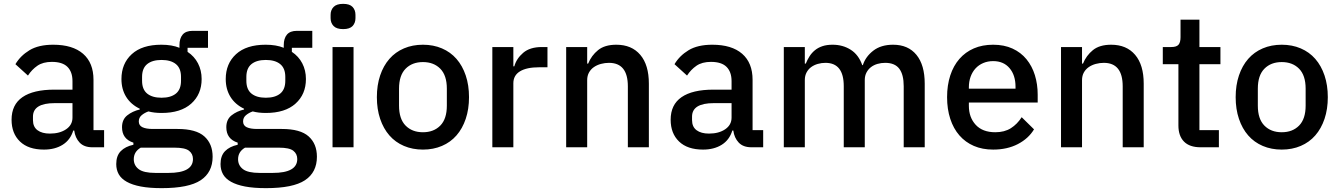

<svg xmlns="http://www.w3.org/2000/svg" viewBox="-20 -764 6951 996"><path d="M459 0Q416 0 393 -24.5Q370 -49 365 -87H360Q345 -38 305 -13Q265 12 208 12Q127 12 83.5 -30Q40 -72 40 -143Q40 -221 96.5 -260Q153 -299 262 -299H356V-343Q356 -391 330 -417Q304 -443 249 -443Q203 -443 174 -423Q145 -403 125 -372L60 -431Q86 -475 133 -503.5Q180 -532 256 -532Q357 -532 411 -485Q465 -438 465 -350V-89H520V0ZM239 -71Q290 -71 323 -93.5Q356 -116 356 -154V-229H264Q151 -229 151 -159V-141Q151 -106 174.5 -88.5Q198 -71 239 -71Z M1083 49Q1083 130 1021 171Q959 212 819 212Q755 212 710.5 203.5Q666 195 637.5 179Q609 163 596 140Q583 117 583 87Q583 44 606.5 20Q630 -4 672 -13V-24Q613 -43 613 -104Q613 -144 640 -165.5Q667 -187 705 -196V-200Q659 -222 634.5 -261.5Q610 -301 610 -354Q610 -434 663.5 -483Q717 -532 817 -532Q872 -532 911 -516V-530Q911 -565 927.5 -584.5Q944 -604 979 -604H1059V-516H953V-495Q988 -472 1007 -435.5Q1026 -399 1026 -354Q1026 -275 972 -226.5Q918 -178 818 -178Q780 -178 750 -186Q730 -179 715 -166.5Q700 -154 700 -134Q700 -113 719 -104Q738 -95 773 -95H901Q997 -95 1040 -56.5Q1083 -18 1083 49ZM981 61Q981 34 960.5 18Q940 2 886 2H710Q674 23 674 62Q674 94 699.5 113.5Q725 133 786 133H854Q981 133 981 61ZM818 -257Q866 -257 892.5 -278.5Q919 -300 919 -345V-365Q919 -410 892.5 -431.5Q866 -453 818 -453Q770 -453 743.5 -431.5Q717 -410 717 -365V-345Q717 -300 743.5 -278.5Q770 -257 818 -257Z M1624 49Q1624 130 1562 171Q1500 212 1360 212Q1296 212 1251.5 203.5Q1207 195 1178.5 179Q1150 163 1137 140Q1124 117 1124 87Q1124 44 1147.5 20Q1171 -4 1213 -13V-24Q1154 -43 1154 -104Q1154 -144 1181 -165.5Q1208 -187 1246 -196V-200Q1200 -222 1175.5 -261.5Q1151 -301 1151 -354Q1151 -434 1204.5 -483Q1258 -532 1358 -532Q1413 -532 1452 -516V-530Q1452 -565 1468.5 -584.5Q1485 -604 1520 -604H1600V-516H1494V-495Q1529 -472 1548 -435.5Q1567 -399 1567 -354Q1567 -275 1513 -226.5Q1459 -178 1359 -178Q1321 -178 1291 -186Q1271 -179 1256 -166.5Q1241 -154 1241 -134Q1241 -113 1260 -104Q1279 -95 1314 -95H1442Q1538 -95 1581 -56.5Q1624 -18 1624 49ZM1522 61Q1522 34 1501.5 18Q1481 2 1427 2H1251Q1215 23 1215 62Q1215 94 1240.5 113.5Q1266 133 1327 133H1395Q1522 133 1522 61ZM1359 -257Q1407 -257 1433.5 -278.5Q1460 -300 1460 -345V-365Q1460 -410 1433.5 -431.5Q1407 -453 1359 -453Q1311 -453 1284.5 -431.5Q1258 -410 1258 -365V-345Q1258 -300 1284.5 -278.5Q1311 -257 1359 -257Z M1760 -613Q1726 -613 1710.5 -629Q1695 -645 1695 -670V-687Q1695 -712 1710.5 -728Q1726 -744 1760 -744Q1794 -744 1809 -728Q1824 -712 1824 -687V-670Q1824 -645 1809 -629Q1794 -613 1760 -613ZM1705 -520H1814V0H1705Z M2174 12Q2120 12 2075.5 -7Q2031 -26 2000 -61.5Q1969 -97 1952 -147.5Q1935 -198 1935 -260Q1935 -322 1952 -372.5Q1969 -423 2000 -458.5Q2031 -494 2075.5 -513Q2120 -532 2174 -532Q2228 -532 2272.5 -513Q2317 -494 2348 -458.5Q2379 -423 2396 -372.5Q2413 -322 2413 -260Q2413 -198 2396 -147.5Q2379 -97 2348 -61.5Q2317 -26 2272.5 -7Q2228 12 2174 12ZM2174 -78Q2230 -78 2264 -112.5Q2298 -147 2298 -216V-304Q2298 -373 2264 -407.5Q2230 -442 2174 -442Q2118 -442 2084 -407.5Q2050 -373 2050 -304V-216Q2050 -147 2084 -112.5Q2118 -78 2174 -78Z M2534 0V-520H2643V-420H2648Q2659 -460 2694 -490Q2729 -520 2791 -520H2820V-415H2777Q2712 -415 2677.5 -394Q2643 -373 2643 -332V0Z M2917 0V-520H3026V-434H3031Q3048 -476 3082.5 -504Q3117 -532 3177 -532Q3257 -532 3301.5 -479.5Q3346 -427 3346 -330V0H3237V-316Q3237 -438 3139 -438Q3118 -438 3097.5 -432.5Q3077 -427 3061 -416Q3045 -405 3035.5 -388Q3026 -371 3026 -348V0Z M3878 0Q3835 0 3812 -24.5Q3789 -49 3784 -87H3779Q3764 -38 3724 -13Q3684 12 3627 12Q3546 12 3502.5 -30Q3459 -72 3459 -143Q3459 -221 3515.5 -260Q3572 -299 3681 -299H3775V-343Q3775 -391 3749 -417Q3723 -443 3668 -443Q3622 -443 3593 -423Q3564 -403 3544 -372L3479 -431Q3505 -475 3552 -503.5Q3599 -532 3675 -532Q3776 -532 3830 -485Q3884 -438 3884 -350V-89H3939V0ZM3658 -71Q3709 -71 3742 -93.5Q3775 -116 3775 -154V-229H3683Q3570 -229 3570 -159V-141Q3570 -106 3593.5 -88.5Q3617 -71 3658 -71Z M4046 0V-520H4155V-434H4160Q4168 -454 4179.5 -472Q4191 -490 4207.5 -503.5Q4224 -517 4246.5 -524.5Q4269 -532 4299 -532Q4352 -532 4393 -506Q4434 -480 4453 -426H4456Q4470 -470 4510 -501Q4550 -532 4613 -532Q4691 -532 4734 -479.5Q4777 -427 4777 -330V0H4668V-317Q4668 -377 4645 -407.5Q4622 -438 4572 -438Q4551 -438 4532 -432.5Q4513 -427 4498.5 -416Q4484 -405 4475 -388Q4466 -371 4466 -349V0H4357V-317Q4357 -438 4262 -438Q4242 -438 4222.5 -432.5Q4203 -427 4188 -416Q4173 -405 4164 -388Q4155 -371 4155 -349V0Z M5132 12Q5076 12 5032 -7Q4988 -26 4957 -61.5Q4926 -97 4909.5 -147.5Q4893 -198 4893 -260Q4893 -322 4909.5 -372.5Q4926 -423 4957 -458.5Q4988 -494 5032 -513Q5076 -532 5132 -532Q5189 -532 5232.5 -512Q5276 -492 5305 -456.5Q5334 -421 5348.5 -374Q5363 -327 5363 -273V-232H5006V-215Q5006 -155 5041.5 -116.5Q5077 -78 5143 -78Q5191 -78 5224 -99Q5257 -120 5280 -156L5344 -93Q5315 -45 5260 -16.5Q5205 12 5132 12ZM5132 -447Q5104 -447 5080.5 -437Q5057 -427 5040.5 -409Q5024 -391 5015 -366Q5006 -341 5006 -311V-304H5248V-314Q5248 -374 5217 -410.5Q5186 -447 5132 -447Z M5484 0V-520H5593V-434H5598Q5615 -476 5649.5 -504Q5684 -532 5744 -532Q5824 -532 5868.5 -479.5Q5913 -427 5913 -330V0H5804V-316Q5804 -438 5706 -438Q5685 -438 5664.5 -432.5Q5644 -427 5628 -416Q5612 -405 5602.5 -388Q5593 -371 5593 -348V0Z M6208 0Q6151 0 6122 -29.5Q6093 -59 6093 -113V-431H6012V-520H6056Q6083 -520 6093.5 -532Q6104 -544 6104 -571V-662H6202V-520H6311V-431H6202V-89H6303V0Z M6629 12Q6575 12 6530.5 -7Q6486 -26 6455 -61.5Q6424 -97 6407 -147.5Q6390 -198 6390 -260Q6390 -322 6407 -372.5Q6424 -423 6455 -458.5Q6486 -494 6530.5 -513Q6575 -532 6629 -532Q6683 -532 6727.5 -513Q6772 -494 6803 -458.5Q6834 -423 6851 -372.5Q6868 -322 6868 -260Q6868 -198 6851 -147.5Q6834 -97 6803 -61.5Q6772 -26 6727.5 -7Q6683 12 6629 12ZM6629 -78Q6685 -78 6719 -112.5Q6753 -147 6753 -216V-304Q6753 -373 6719 -407.5Q6685 -442 6629 -442Q6573 -442 6539 -407.5Q6505 -373 6505 -304V-216Q6505 -147 6539 -112.5Q6573 -78 6629 -78Z"/></svg>

Font: IBM Plex Thai Medium
Style: Regular
Weight: 500
Designer: Mike Abbink, Paul van der Laan, Pieter van Rosmalen, Ben Mitchell, Mark Frömberg
Foundry: Bold Monday
Version: Version 1.0